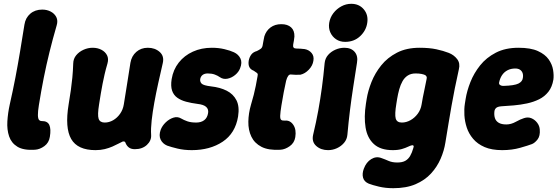

<svg xmlns="http://www.w3.org/2000/svg" viewBox="-20 -770 2938 1009"><path d="M163 17Q103.8 20.6 71.8 1.2Q39.8 -18.2 27.9 -53.4Q16 -88.6 18.7 -132.5Q21.4 -176.4 31 -219.8Q48 -294.8 61 -362.6Q74 -430.4 85.2 -498Q96.4 -565.6 108.4 -640.6Q113.8 -676.2 139 -697.9Q164.2 -719.6 201.8 -719.6Q226.8 -719.6 246.7 -709.1Q266.6 -698.6 276 -680Q285.4 -661.4 277.8 -636.4Q256.4 -562.6 239.9 -495.6Q223.4 -428.6 209.9 -360.8Q196.4 -293 184.4 -218Q178.8 -183.6 179.2 -165Q179.6 -146.4 185 -140.1Q190.4 -133.8 199.6 -133.8Q229.6 -134.2 239.2 -113.2Q248.8 -92.2 242 -51Q237.2 -19.8 213.3 -2.2Q189.4 15.4 163 17Z M774.2 -61.6Q776.4 -31.2 752.1 -8.6Q727.8 14 688.8 14Q669.6 14 658 5.6Q646.4 -2.8 640.2 -17.6Q638.4 -24.4 634.5 -25.9Q630.6 -27.4 624.8 -26.2Q616.4 -22.6 602.8 -15.3Q589.2 -8 571.1 0Q553 8 530.8 13.5Q508.6 19 482.2 19Q387.8 19 354.1 -39.6Q320.4 -98.2 340.6 -221Q347.6 -263 352.3 -296.2Q357 -329.4 360.2 -362.5Q363.4 -395.6 364.8 -436.4Q365.4 -461.4 380.5 -479.7Q395.6 -498 418.9 -508.5Q442.2 -519 466.8 -519Q492.8 -519 512.9 -508.5Q533 -498 542.4 -479.7Q551.8 -461.4 544.8 -436.4Q535.8 -406 529.8 -379.9Q523.8 -353.8 519 -329.3Q514.2 -304.8 509.9 -278.9Q505.6 -253 500.6 -221Q491.6 -165.4 498.4 -145.7Q505.2 -126 530.4 -126Q553.4 -126 574.6 -138.2Q595.8 -150.4 611 -172Q626.2 -193.6 630.6 -221Q637.6 -263 642.8 -296.8Q648 -330.6 653.5 -364.3Q659 -398 665.4 -440Q671.4 -475.6 696.3 -497.3Q721.2 -519 756.8 -519Q794.4 -519 819.2 -497Q844 -475 835.4 -438.2Q823.4 -386.2 811.6 -333.1Q799.8 -280 790.8 -230.1Q781.8 -180.2 777 -137Q772.2 -93.8 774.2 -61.6Z M987.8 19Q946.8 19 913.1 10.9Q879.4 2.8 858.2 -4.8Q834.4 -15 824.1 -36.6Q813.8 -58.2 824.4 -88Q832.4 -109 850.5 -126.6Q868.6 -144.2 890.7 -151.5Q912.8 -158.8 931.8 -147.4Q946.2 -139 964.7 -132.5Q983.2 -126 1011 -126Q1037 -126 1053.3 -138.5Q1069.6 -151 1073.6 -176Q1076.8 -195.8 1063.6 -208.1Q1050.4 -220.4 1017.8 -224Q985 -228.2 957.9 -235.5Q930.8 -242.8 911.5 -256.6Q892.2 -270.4 884.3 -293.9Q876.4 -317.4 882 -354Q890.2 -404 919.4 -441.1Q948.6 -478.2 993.6 -498.6Q1038.6 -519 1093.4 -519Q1128.6 -519 1159.3 -511.7Q1190 -504.4 1209.6 -495.2Q1232.8 -484.4 1243.4 -463Q1254 -441.6 1241.8 -411.2Q1234.2 -391.2 1215.6 -375.9Q1197 -360.6 1175.1 -356.4Q1153.2 -352.2 1135.8 -364.2Q1124 -372.6 1108.5 -378.3Q1093 -384 1071.8 -384Q1055.2 -384 1044.9 -376.3Q1034.6 -368.6 1032 -354Q1030.4 -339.8 1039.9 -330.3Q1049.4 -320.8 1089.4 -316Q1136.6 -310.8 1171.2 -293.4Q1205.8 -276 1222.6 -243.2Q1239.4 -210.4 1231.2 -158Q1216.8 -69.8 1150.3 -25.4Q1083.8 19 987.8 19Z M1453.4 17Q1390.8 20.6 1354.1 1.6Q1317.4 -17.4 1300.9 -52Q1284.4 -86.6 1285.1 -130.6Q1285.8 -174.6 1299 -219.8Q1307.6 -248.4 1313.5 -271.7Q1319.4 -295 1324.1 -318.6Q1328.8 -342.2 1333.6 -370.2Q1335.8 -379.8 1333 -383.6Q1330.2 -387.4 1325.2 -390.1Q1320.2 -392.8 1313.6 -398.2Q1296.4 -404.8 1290.2 -418Q1284 -431.2 1287 -451Q1290.6 -469.8 1300.5 -483.1Q1310.4 -496.4 1330 -501.8Q1342.2 -507.8 1350 -513.5Q1357.8 -519.2 1360 -530.4Q1361.4 -541.4 1364.4 -555Q1367.4 -568.6 1369.2 -579Q1378.6 -608.6 1401.8 -625.8Q1425 -643 1458.4 -643Q1491.4 -643 1509.8 -626.2Q1528.2 -609.4 1527.2 -577.8Q1526 -568 1524.6 -557.4Q1523.2 -546.8 1520.8 -536.4Q1517 -515 1536.6 -515Q1548.2 -515 1559.5 -514.1Q1570.8 -513.2 1581.4 -512Q1603.8 -507.8 1617.5 -491.5Q1631.2 -475.2 1627 -451Q1623.4 -425.2 1603 -403.9Q1582.6 -382.6 1558.8 -377.4Q1547 -376.4 1534.2 -376.9Q1521.4 -377.4 1509.8 -378.4Q1501 -380 1494.5 -371.2Q1488 -362.4 1483.6 -345.4Q1476.8 -314.4 1471.1 -285.3Q1465.4 -256.2 1459 -216.2Q1453.2 -180.2 1452.5 -162.4Q1451.8 -144.6 1457.8 -140Q1463.8 -135.4 1477.4 -136.2Q1504.6 -138.8 1521.4 -113.9Q1538.2 -89 1531.8 -49.2Q1527 -19.2 1502.8 -1.9Q1478.6 15.4 1453.4 17Z M1704 19Q1666.4 19 1641.8 -3Q1617.2 -25 1625.6 -61.8Q1641.6 -128.8 1652.6 -189.4Q1663.6 -250 1671.8 -310.9Q1680 -371.8 1686 -438.2Q1688.6 -463.2 1704 -480.9Q1719.4 -498.6 1742.4 -508.8Q1765.4 -519 1789.8 -519Q1825.4 -519 1843.9 -497.3Q1862.4 -475.6 1856 -440Q1845.6 -373 1836.1 -311.8Q1826.6 -250.6 1819.1 -189.7Q1811.6 -128.8 1805.6 -61.8Q1803.6 -37.8 1788.3 -19.6Q1773 -1.4 1750.7 8.8Q1728.4 19 1704 19ZM1793.8 -550Q1766.4 -550 1746.1 -563.7Q1725.8 -577.4 1715.8 -600Q1705.8 -622.6 1710 -650Q1714.8 -678.4 1731.9 -700.8Q1749 -723.2 1773.7 -736.6Q1798.4 -750 1825.8 -750Q1867.4 -750 1891.9 -720.8Q1916.4 -691.6 1910 -650Q1904.2 -609.4 1872.5 -579.7Q1840.8 -550 1793.8 -550Z M2046.8 219Q2005.8 219 1971.7 210.9Q1937.6 202.8 1918 195.2Q1893.8 185 1888 163.9Q1882.2 142.8 1891.8 117Q1904.6 82.2 1931 66.1Q1957.4 50 1984.8 60.8Q2002.8 67 2022 75.5Q2041.2 84 2067.8 84Q2094.4 84 2110.1 75Q2125.8 66 2135.4 49.4Q2145 32.8 2151.4 10.2Q2155.6 -0.6 2153.1 -4.2Q2150.6 -7.8 2145.2 -6.6Q2137.6 -5.4 2124.3 1.1Q2111 7.6 2091.5 13.3Q2072 19 2043.8 19Q1979.4 19 1944.7 -13Q1910 -45 1901.1 -100.2Q1892.2 -155.4 1903 -225L1907 -250Q1913.6 -292 1932.1 -338.8Q1950.6 -385.6 1983.4 -426.5Q2016.2 -467.4 2066.2 -493.2Q2116.2 -519 2185.2 -519Q2236.2 -519 2273 -511.1Q2309.8 -503.2 2338 -492.2Q2365.4 -481.6 2382.4 -459.5Q2399.4 -437.4 2391.4 -405.6Q2379.4 -352.2 2370.1 -305.3Q2360.8 -258.4 2352.8 -213.6Q2344.8 -168.8 2337.2 -121.9Q2329.6 -75 2320.6 -21Q2314 21.6 2295.6 64.2Q2277.2 106.8 2245 141.9Q2212.8 177 2164 198Q2115.2 219 2046.8 219ZM2091.8 -126Q2114.8 -126 2136.9 -138.2Q2159 -150.4 2175.1 -172Q2191.2 -193.6 2195.6 -221Q2201.6 -258.2 2208.9 -290.9Q2216.2 -323.6 2221.8 -354.4Q2223.8 -363 2222 -366.7Q2220.2 -370.4 2215.2 -375Q2208 -378.8 2195.2 -381.4Q2182.4 -384 2164.2 -384Q2139.8 -384 2123 -373.2Q2106.2 -362.4 2095.5 -343.6Q2084.8 -324.8 2078.1 -300.6Q2071.4 -276.4 2067 -250L2063 -225Q2053.6 -168.8 2059.5 -147.4Q2065.4 -126 2091.8 -126Z M2619.2 19Q2564 19 2526.7 2.9Q2489.4 -13.2 2466.4 -40.4Q2443.4 -67.6 2432.9 -99.7Q2422.4 -131.8 2420.5 -164.7Q2418.6 -197.6 2423 -225L2427 -250Q2433.6 -292 2452.1 -338.8Q2470.6 -385.6 2503.2 -426.5Q2535.8 -467.4 2585.8 -493.2Q2635.8 -519 2704.8 -519Q2768.8 -519 2806.8 -501.7Q2844.8 -484.4 2863.3 -458Q2881.8 -431.6 2886.5 -403Q2891.2 -374.4 2888.2 -352Q2881.8 -313 2861.9 -287.7Q2842 -262.4 2812.9 -248.1Q2783.8 -233.8 2749.6 -226.5Q2715.4 -219.2 2680.6 -216.2Q2645.8 -213.2 2614.4 -211.4Q2595 -209.6 2587.5 -202.9Q2580 -196.2 2578.4 -185.8Q2575.8 -165 2581 -149.2Q2586.2 -133.4 2601 -124.7Q2615.8 -116 2640.8 -116Q2665.6 -116 2690.5 -129.8Q2715.4 -143.6 2733.8 -149.2Q2754.8 -156.2 2772.8 -148.6Q2790.8 -141 2803.1 -124.8Q2815.4 -108.6 2816.6 -89.2Q2819.2 -56 2805.5 -37.9Q2791.8 -19.8 2776 -13Q2756.2 -5.4 2713.3 6.8Q2670.4 19 2619.2 19ZM2625.8 -318.6Q2683 -320.2 2704.3 -330.8Q2725.6 -341.4 2727.8 -360.8Q2730.2 -375.8 2726.1 -386.7Q2722 -397.6 2712.4 -403.8Q2702.8 -410 2687.8 -410Q2664.6 -410 2646.8 -400.6Q2629 -391.2 2618 -374.5Q2607 -357.8 2602.6 -334.6Q2602 -326.4 2609.6 -322.2Q2617.2 -318 2625.8 -318.6Z"/></svg>

Font: Winky Sans
Style: Italic
Weight: 400
Italic angle: -8.97852°
Designer: Simon Atzbach
Foundry: typofactur
Version: Version 1.205